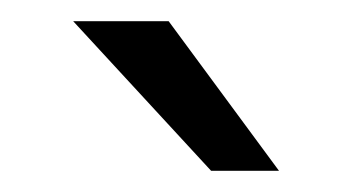

<svg xmlns="http://www.w3.org/2000/svg" viewBox="-20 -717 332 181"><path d="M179 -556 49 -697H139L243 -556Z"/></svg>

Font: Hanken Grotesk
Style: Regular
Weight: 400
Designer: Alfredo Marco Pradil
Foundry: Hanken Design Co.
Version: Version 3.013